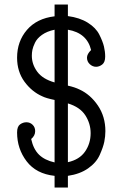

<svg xmlns="http://www.w3.org/2000/svg" viewBox="-20 -770 540 845"><path d="M55.2 -187Q55.2 -212.9 68.1 -222.4Q81.1 -231.9 96.2 -231.9Q112.3 -231.9 123.5 -220.9Q134.8 -210 134.8 -192.9Q134.8 -172.9 117.2 -158.2Q127 -113.3 151.9 -89.1Q176.8 -64.9 220.2 -55.2V-330.1Q182.1 -337.9 166 -346.2Q120.1 -366.2 87.6 -410.6Q55.2 -455.1 55.2 -516.1Q55.2 -587.9 98.6 -638.4Q142.1 -689 220.2 -698.2V-750H278.8V-699.2Q330.6 -692.4 366.2 -670.2Q401.9 -647.9 417 -617.9Q432.1 -587.9 437.5 -565.4Q442.9 -543 442.9 -521Q442.9 -496.1 429.9 -486.1Q417 -476.1 402.8 -476.1Q387.7 -476.1 375.2 -487.5Q362.8 -499 362.8 -516.1Q362.8 -532.2 380.9 -549.8Q362.8 -625 278.8 -639.2V-393.1Q309.6 -386.2 330.1 -376Q377.9 -354 410.9 -305.4Q443.8 -256.8 443.8 -192.9Q443.8 -169.9 439 -146Q434.1 -122.1 418.9 -88.1Q403.8 -54.2 367.9 -29.1Q332 -3.9 278.8 3.9V55.2H220.2V3.9Q139.2 -4.9 97.2 -60.1Q55.2 -115.2 55.2 -187ZM120.1 -524.9Q120.1 -486.8 144 -454.3Q168 -421.9 220.2 -407.2V-639.2Q187 -632.3 165 -616.7Q143.1 -601.1 134 -582Q125 -563 122.6 -550.5Q120.1 -538.1 120.1 -524.9ZM278.8 -56.2Q329.6 -67.4 354.2 -102.8Q378.9 -138.2 378.9 -184.1Q378.9 -226.1 355.5 -262.5Q332 -298.8 278.8 -314.9Z"/></svg>

Font: CMU Concrete
Style: Roman
Weight: 500
Version: Version 0.7.0